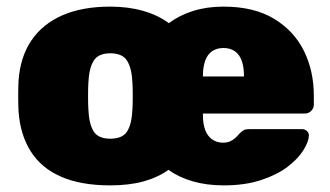

<svg xmlns="http://www.w3.org/2000/svg" viewBox="-20 -550 997 580"><path d="M313 10Q225 10 165 -16Q105 -42 73 -92.5Q41 -143 36 -214Q35 -235 35 -260Q35 -285 36 -306Q41 -378 75 -428Q109 -478 169 -504Q229 -530 313 -530Q368 -530 413 -517Q458 -504 490 -480Q522 -504 563.5 -517Q605 -530 655 -530Q747 -530 807.5 -493.5Q868 -457 898 -396.5Q928 -336 928 -261V-233Q928 -223 920 -215Q912 -207 901 -207H593V-201Q593 -177 599.5 -158.5Q606 -140 620 -129.5Q634 -119 654 -119Q666 -119 675 -123Q684 -127 691 -133.5Q698 -140 703 -146Q712 -155 717.5 -157.5Q723 -160 735 -160H892Q901 -160 907.5 -154Q914 -148 913 -139Q912 -121 896 -95.5Q880 -70 848.5 -46Q817 -22 768.5 -6Q720 10 656 10Q605 10 563 -2Q521 -14 489 -37Q457 -14 413.5 -2Q370 10 313 10ZM313 -131Q350 -131 364 -153Q378 -175 380 -219Q381 -234 381 -260Q381 -286 380 -301Q378 -344 364 -366.5Q350 -389 313 -389Q277 -389 263 -366.5Q249 -344 247 -301Q246 -286 246 -260Q246 -234 247 -219Q249 -175 263 -153Q277 -131 313 -131ZM593 -319H717V-321Q717 -348 710 -367Q703 -386 689 -395.5Q675 -405 655 -405Q635 -405 621 -395.5Q607 -386 600 -367Q593 -348 593 -321Z"/></svg>

Font: Rubik Light ExtraBold
Style: Regular
Weight: 800
Version: Version 2.104